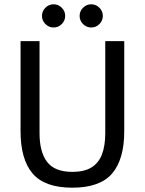

<svg xmlns="http://www.w3.org/2000/svg" viewBox="-20 -859 672 891"><path d="M315.6 12Q187.8 12 131.6 -53.5Q75.4 -119 75.4 -250.2V-668H163.5V-240.8Q163.5 -153.7 198.7 -107.5Q233.9 -61.4 315.8 -61.4Q370.9 -61.4 404.4 -82Q437.9 -102.6 453.2 -142.7Q468.5 -182.9 468.5 -240.8V-668H556.6V-250.2Q556.6 -119 500 -53.5Q443.5 12 315.6 12ZM403.4 -731.4Q381.4 -731.4 365.4 -747.3Q349.5 -763.2 349.5 -785.2Q349.5 -807.2 365.4 -823.1Q381.3 -839.1 403.3 -839.1Q425.3 -839.1 441.2 -823.2Q457.2 -807.3 457.2 -785.3Q457.2 -763.3 441.3 -747.3Q425.4 -731.4 403.4 -731.4ZM228.7 -731.4Q206.7 -731.4 190.8 -747.3Q174.8 -763.2 174.8 -785.2Q174.8 -807.2 190.7 -823.1Q206.6 -839.1 228.6 -839.1Q250.6 -839.1 266.6 -823.2Q282.5 -807.3 282.5 -785.3Q282.5 -763.3 266.6 -747.3Q250.7 -731.4 228.7 -731.4Z"/></svg>

Font: Atkinson Hyperlegible Mono ExtraLight
Style: Regular
Weight: 200
Monospace: yes
Designer: Elliott Scott, Megan Eiswerth, Linus Boman, Theodore Petrosky, Letters from Sweden
Foundry: Applied Design Works, Letters from Sweden
Version: Version 2.001